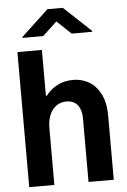

<svg xmlns="http://www.w3.org/2000/svg" viewBox="-62 -986 681 1030"><g transform="rotate(-5 279.0 -471.0)"><path d="M188.2 -303.6V0H52.9V-727.3H184.7V-480.8H190.3Q212.7 -511.7 250.2 -532.1Q287.6 -552.6 338.4 -552.6Q384.2 -552.6 422.9 -529.8Q461.6 -507.1 484.9 -460.8Q508.2 -414.4 508.2 -343V0H372.2V-343.8Q372.2 -388.1 351.7 -414.2Q331.3 -440.3 291.2 -440.3Q245 -440.3 216.6 -403.8Q188.2 -367.2 188.2 -303.6ZM198.2 -800.8 275.2 -872.9 351.6 -800.8H462.4V-805.4L316.1 -942.5H233.3L86.6 -805.4V-800.8Z"/></g></svg>

Font: Interface
Style: Bold
Weight: 700
Designer: Rasmus Andersson
Foundry: rsms
Version: Version 1.8